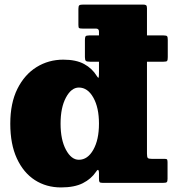

<svg xmlns="http://www.w3.org/2000/svg" viewBox="-20 -800 776 840"><path d="M25 -259Q25 -349 56.2 -411.5Q87.5 -474 140 -506.5Q192.5 -539 257 -539Q313 -539 348.2 -519.8Q383.5 -500.5 403.5 -467.5Q410.5 -456.5 411.8 -461.2Q413 -466 413 -486.5V-530H374Q360 -530 355.8 -533.5Q351.5 -537 351.5 -550V-624.5Q351.5 -636.5 354.2 -640.8Q357 -645 369.5 -645H413V-662Q413 -675 399.5 -675H340.5Q329 -675 326 -677.2Q323 -679.5 323 -691V-761Q323 -774 327.2 -777Q331.5 -780 345 -780H605.5Q615 -780 619 -777.2Q623 -774.5 623 -764.5V-645H696Q708.5 -645 711.2 -641.2Q714 -637.5 714 -625.5V-550.5Q714 -537.5 711.5 -533.8Q709 -530 695 -530H623V-127.5Q623 -113 626.5 -109Q630 -105 644 -105H701.5Q710 -105 711.5 -101.2Q713 -97.5 713 -89V-17.5Q713 -6 709.5 -3Q706 0 694 0H428.5Q418 0 415.5 -3.5Q413 -7 413 -18V-43.5Q413 -52.5 410.2 -56Q407.5 -59.5 400.5 -49Q379 -17 342.2 1.5Q305.5 20 247 20Q182.5 20 132.5 -12.2Q82.5 -44.5 53.8 -106.8Q25 -169 25 -259ZM245 -259Q245 -188.5 268.5 -144.8Q292 -101 325 -101Q363.5 -101 388.2 -144.8Q413 -188.5 413 -259Q413 -329.5 388.2 -373.2Q363.5 -417 325 -417Q292 -417 268.5 -373.2Q245 -329.5 245 -259Z"/></svg>

Font: Besley* Fatface
Style: Regular
Weight: 900
Designer: Owen Earl
Foundry: indestructible type*
Version: Version 3.000; ttfautohint (v1.8.3)